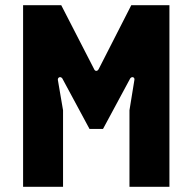

<svg xmlns="http://www.w3.org/2000/svg" viewBox="-20 -720 741 740"><path d="M69 0H223V-295L203 -412C202 -422 213 -427 220 -418L325 -223H377L482 -418C489 -427 500 -422 498 -412L479 -295V0H633V-700H486L361 -455C356 -444 346 -444 342 -455L216 -700H69Z"/></svg>

Font: Finlandica
Style: Bold
Weight: 700
Designer: Niklas Ekholm, Juho Hiilivirta, Jaakko Suomalainen
Foundry: Helsinki Type Studio
Version: Version 2.000;Glyphs 3.2 (3202)